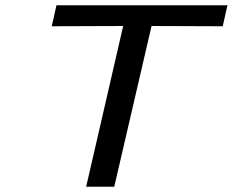

<svg xmlns="http://www.w3.org/2000/svg" viewBox="-20 -711 886 731"><path d="M177 -611 195 -691H846L828 -611L557 -612L415 0H308L449 -612Z"/></svg>

Font: Coval
Style: Italic
Weight: 400
Foundry: Context Ltd
Version: Version 001.000